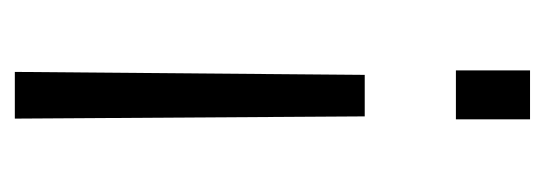

<svg xmlns="http://www.w3.org/2000/svg" viewBox="-258 -282 735 259"><g transform="rotate(90 109.5 -152.5)"><path d="M141 -500V-400H75V-500ZM137 -277 140 195H77L81 -277Z"/></g></svg>

Font: Titillium Web Light
Style: Regular
Weight: 300
Version: Version 1.002;PS 57.000;hotconv 1.0.70;makeotf.lib2.5.55311